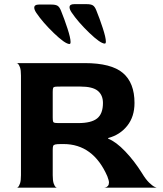

<svg xmlns="http://www.w3.org/2000/svg" viewBox="-20 -904 785 925"><path d="M398 -884Q418 -884 427.5 -878Q437 -872 444 -854Q460 -815 475 -769Q490 -723 490 -704Q490 -694 485 -694Q464 -694 410 -746Q356 -798 325 -844Q315 -859 315 -869Q315 -884 337 -884ZM228 -882Q248 -882 257.5 -876Q267 -870 274 -852Q290 -813 305 -767Q320 -721 320 -702Q320 -692 315 -692Q294 -692 240 -744Q186 -796 155 -842Q145 -857 145 -867Q145 -882 167 -882ZM505 -25Q505 -34 497 -55Q429 -210 286 -210H275Q254 -210 246 -208Q238 -206 236 -200.5Q234 -195 234 -180V-60Q234 -34 238.5 -20.5Q243 -7 249 -2.5Q255 2 255 0H61Q61 2 66.5 -2.5Q72 -7 76.5 -20.5Q81 -34 81 -60V-540Q81 -566 76.5 -579Q72 -592 66 -597Q60 -602 60 -600H388Q516 -600 572 -552.5Q628 -505 628 -408Q628 -342 593 -298Q558 -254 501 -239V-236Q539 -221 583 -175Q627 -129 664 -70Q682 -40 698 -24.5Q714 -9 724.5 -4Q735 1 735 0H483Q485 0 490 -1.5Q495 -3 500 -8.5Q505 -14 505 -25ZM234 -338Q234 -323 236 -318Q238 -313 245 -312Q252 -311 275 -311H357Q420 -311 448 -333.5Q476 -356 476 -408Q476 -446 451 -466.5Q426 -487 367 -487H275Q252 -487 245 -486Q238 -485 236 -480Q234 -475 234 -461Z"/></svg>

Font: Red Rose Bold
Style: Regular
Weight: 700
Designer: jaikishan Patel
Version: Version 1.000